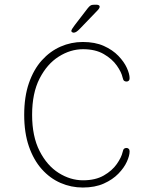

<svg xmlns="http://www.w3.org/2000/svg" viewBox="-20 -808 659 837"><path d="M341 9.5Q290 9.5 244 -10.5Q198 -30.5 162.2 -70.5Q126.5 -110.5 106 -169.8Q85.5 -229 85.5 -307.5Q85.5 -386 106 -445.5Q126.5 -505 162.2 -544.8Q198 -584.5 244 -604.8Q290 -625 341 -625Q394 -625 432.5 -607.8Q471 -590.5 496 -564.5Q521 -538.5 533 -512Q545 -485.5 545 -467Q545 -459.5 541 -456Q537 -452.5 532 -452.5Q525 -452.5 521 -455.8Q517 -459 514.5 -470Q509.5 -493.5 489.2 -522.2Q469 -551 432.5 -572.2Q396 -593.5 342 -593.5Q287 -593.5 236 -561.2Q185 -529 152.5 -465.5Q120 -402 120 -307.5Q120 -213.5 152.5 -149.8Q185 -86 236 -54Q287 -22 342 -22Q396 -22 432.5 -43Q469 -64 489.2 -93Q509.5 -122 514.5 -145Q517 -156.5 521 -159.8Q525 -163 532 -163Q537 -163 541 -159.2Q545 -155.5 545 -148Q545 -129.5 533 -103Q521 -76.5 496 -50.8Q471 -25 432.5 -7.8Q394 9.5 341 9.5ZM301 -665.5Q299 -665.5 295 -667.2Q291 -669 291 -673.5Q291 -679 305.5 -698L362 -771.5Q369 -780.5 374.8 -784Q380.5 -787.5 391.5 -787.5H399.5Q405.5 -787.5 410 -785.5Q414.5 -783.5 414.5 -779Q414.5 -772.5 405.5 -763L329 -683.5Q321 -675 314 -670.2Q307 -665.5 301 -665.5Z"/></svg>

Font: Sono Monospace ExtraLight
Style: Regular
Weight: 250
Version: Version 2.112